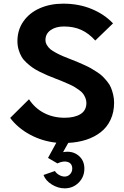

<svg xmlns="http://www.w3.org/2000/svg" viewBox="-20 -780 687 1060"><path d="M609.9 -212.9Q609.9 -160.2 590.3 -118.7Q570.8 -77.1 536.1 -50.3Q501.5 -23.4 456.1 -8.5Q410.6 6.3 356.9 8.8L328.1 60.1Q377.4 50.8 411.6 77.4Q445.8 104 445.8 150.9Q445.8 196.8 414.3 228.3Q382.8 259.8 336.9 259.8Q299.8 259.8 265.6 238.3Q231.4 216.8 220.2 186L283.2 164.1Q290.5 176.8 306.2 185.8Q321.8 194.8 336.9 194.8Q354.5 194.8 366.7 181.9Q378.9 168.9 378.9 150.9Q378.9 123 355 114.5Q331.1 106 296.9 122.1L245.1 91.8L291 7.8Q212.9 -0.5 145.8 -36.6Q78.6 -72.8 36.1 -128.9L140.1 -231.9Q172.4 -182.6 223.1 -156.2Q273.9 -129.9 336.9 -129.9Q391.1 -129.9 423.8 -149.7Q456.5 -169.4 457 -210.9Q457 -225.6 451.7 -238.8Q446.3 -252 439.2 -262Q432.1 -272 416.7 -283Q401.4 -293.9 390.9 -300.3Q380.4 -306.6 357.7 -316.7Q335 -326.7 323.7 -331.3Q312.5 -335.9 286.1 -346.2Q259.3 -356.9 241.9 -364Q224.6 -371.1 200.2 -383.3Q175.8 -395.5 160.2 -406.5Q144.5 -417.5 127 -433.3Q109.4 -449.2 99.4 -466.3Q89.4 -483.4 82.8 -505.6Q76.2 -527.8 76.2 -553.2Q76.2 -614.7 109.4 -662.1Q142.6 -709.5 200 -734.6Q257.3 -759.8 329.1 -759.8Q415 -759.8 485.8 -730.5Q556.6 -701.2 604 -650.9L505.9 -556.2Q470.7 -595.7 429.2 -614.7Q387.7 -633.8 333 -633.8Q287.6 -633.8 259.3 -613.5Q231 -593.3 231 -559.1Q231 -544.4 239 -531Q247.1 -517.6 258.1 -508.3Q269 -499 290.3 -487.8Q311.5 -476.6 327.4 -470Q343.3 -463.4 372.1 -452.1Q396.5 -442.4 408.9 -437.3Q421.4 -432.1 445.1 -421.4Q468.8 -410.6 481.9 -403.1Q495.1 -395.5 515.1 -382.6Q535.2 -369.6 546.6 -358.2Q558.1 -346.7 571.8 -330.1Q585.4 -313.5 592.5 -296.4Q599.6 -279.3 604.7 -257.8Q609.9 -236.3 609.9 -212.9Z"/></svg>

Font: Orkney
Style: Bold
Weight: 700
Designer: Samuel Oakes and Alfredo Marco Pradil
Foundry: Alfredo Marco Pradil
Version: 1.0